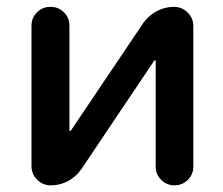

<svg xmlns="http://www.w3.org/2000/svg" viewBox="-20 -565 654 563"><path d="M436.5 -386.7Q436.5 -387.7 435.1 -388.2Q433.6 -388.7 432.6 -387.7L218.8 -69.3Q203.1 -46.9 179.7 -34.2Q156.2 -21.5 128.9 -21.5Q105.5 -21.5 88.9 -38.1Q72.3 -54.7 72.3 -78.1V-489.3Q72.3 -512.7 88.4 -528.8Q104.5 -544.9 127.9 -544.9Q151.4 -544.9 167.5 -528.8Q183.6 -512.7 183.6 -489.3V-183.6Q183.6 -181.6 185.1 -181.2Q186.5 -180.7 187.5 -181.6L400.4 -498Q416 -519.5 439.5 -532.2Q462.9 -544.9 490.2 -544.9Q513.7 -544.9 530.3 -528.3Q546.9 -511.7 546.9 -488.3V-76.2Q546.9 -53.7 530.8 -37.6Q514.6 -21.5 491.7 -21.5Q468.8 -21.5 452.6 -37.6Q436.5 -53.7 436.5 -76.2Z"/></svg>

Font: Gen Jyuu Gothic P Medium
Style: Regular
Weight: 500
Designer: [Source Han Sans]
Ryoko NISHIZUKA  (kana & ideographs); Paul D. Hunt (Latin, Greek & Cyrillic); Wenlong ZHANG  (bopomofo
Version: Version 1.002.20150607